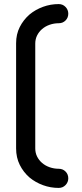

<svg xmlns="http://www.w3.org/2000/svg" viewBox="-20 -828 402 942"><path d="M153 -100Q153 -78 162 -60Q171 -42 186 -29Q202 -15 223.5 -7.5Q245 0 268 0Q288 0 301.5 13.5Q315 27 315 47Q315 66 301.5 80Q288 94 268 94Q228 94 191 80.5Q154 67 125 43Q95 17 77 -19Q59 -55 59 -100V-616Q59 -660 77 -695.5Q95 -731 125 -757Q154 -781 191 -794.5Q228 -808 268 -808Q288 -808 301.5 -794Q315 -780 315 -761Q315 -741 301.5 -727.5Q288 -714 268 -714Q245 -714 223.5 -706.5Q202 -699 186 -685Q171 -672 162 -654Q153 -636 153 -614Z"/></svg>

Font: VDS
Style: Regular
Weight: 400
Designer: artmaker
Foundry: artmaker
Version: Version 1.000 2009 initial release